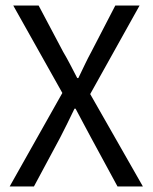

<svg xmlns="http://www.w3.org/2000/svg" viewBox="-20 -676 553 696"><path d="M15 0 206 -339 28 -656H120L209 -488Q222 -466 233.5 -444Q245 -422 260 -393H264Q278 -422 288.5 -444Q299 -466 311 -488L398 -656H486L307 -335L498 0H406L310 -177Q297 -201 283.5 -226.5Q270 -252 254 -282H250Q236 -252 223 -226.5Q210 -201 198 -177L103 0Z"/></svg>

Font: .
Style: 
Weight: 400
Designer: Paul D. Hunt, Dalton Maag
Foundry: Dalton Maag Ltd
Version: Version 1.200